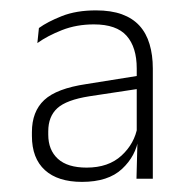

<svg xmlns="http://www.w3.org/2000/svg" viewBox="-20 -666 372 370"><path d="M274.5 -321.5H243L245 -398.5L243.5 -401V-506V-534Q243.5 -575 224 -597Q204.5 -619 161 -619Q127.5 -619 99.5 -608Q71.5 -597 52 -583L55 -612Q71.5 -624 99.2 -635Q127 -646 165 -646Q194 -646 214.8 -638.5Q235.5 -631 248.8 -616.5Q262 -602 268.2 -581Q274.5 -560 274.5 -534ZM138 -315.5Q91.5 -315.5 66.5 -338.2Q41.5 -361 41.5 -404V-411.5Q41.5 -451 65.2 -473.2Q89 -495.5 146.5 -504L249.5 -520.5L251.5 -495.5L152.5 -480.5Q108 -473.5 90.5 -457.5Q73 -441.5 73 -413V-406.5Q73 -377 91.5 -360Q110 -343 147 -343Q189 -343 214.2 -366.2Q239.5 -389.5 245 -422L253.5 -400H247Q242 -365.5 215.2 -340.5Q188.5 -315.5 138 -315.5Z"/></svg>

Font: Anek Malayalam Medium ExtraLight
Style: Regular
Weight: 250
Version: Version 1.003